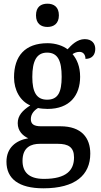

<svg xmlns="http://www.w3.org/2000/svg" viewBox="-20 -781 545 1040"><path d="M237 -635C271 -635 299 -653 299 -698C299 -744 271 -761 237 -761C202 -761 175 -744 175 -698C175 -653 202 -635 237 -635ZM215 239C388 239 469 167 469 51C469 -34 422 -97 307 -97H203C163 -97 147 -109 147 -136C147 -164 166 -184 186 -196C198 -193 223 -191 238 -191C357 -191 414 -264 414 -365C414 -422 396 -460 373 -488C384 -495 396 -500 411 -500C432 -500 443 -483 443 -462C481 -462 496 -487 496 -516C496 -545 478 -569 439 -569C398 -569 367 -537 346 -514C323 -532 283 -547 238 -547C115 -547 56 -477 56 -362C56 -292 90 -233 144 -210C102 -183 76 -155 76 -114C76 -70 105 -45 133 -32C67 -21 15 19 15 95C15 187 81 239 215 239ZM235 -241C178 -241 155 -282 155 -364C155 -450 178 -496 235 -496C293 -496 314 -452 314 -365C314 -281 294 -241 235 -241ZM218 188C133 188 102 148 102 90C102 15 150 -2 196 -2H293C350 -2 381 16 381 72C381 140 341 188 218 188Z"/></svg>

Font: Noto Serif Tamil SemiCondensed Medium
Style: Regular
Weight: 500
Width: 4
Designer: Indian Type Foundry, Tom Grace, and the Monotype Design Team
Foundry: Monotype Imaging Inc.
Version: Version 2.004